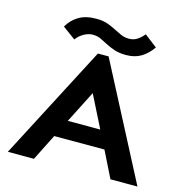

<svg xmlns="http://www.w3.org/2000/svg" viewBox="-116 -915 982 1023"><g transform="rotate(15 375.0 -403.5)"><path d="M584 0 512 -145H235L162 0H18L346 -630H405L733 0ZM374 -419 284 -242H463ZM566 -795 636 -741Q608 -701 573.5 -681Q539 -661 493 -661Q455 -661 428 -670Q401 -679 379.5 -690.5Q358 -702 338.5 -711Q319 -720 295 -720Q270 -720 245.5 -706Q221 -692 205 -670L134 -722Q156 -761 194 -784Q232 -807 291 -807Q327 -807 352.5 -798Q378 -789 399 -778Q420 -767 440 -758Q460 -749 486 -749Q510 -749 529.5 -761.5Q549 -774 566 -795Z"/></g></svg>

Font: Inconsolata ExtraExpanded ExtraBold
Style: Regular
Weight: 800
Width: 8
Monospace: yes
Designer: Raph Levien, Cyreal, Brenton Simpson
Foundry: Raph Levien, Cyreal, Google
Version: Version 3.001; ttfautohint (v1.8.2.53-6de2)